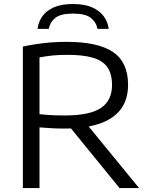

<svg xmlns="http://www.w3.org/2000/svg" viewBox="-20 -962 766 982"><path d="M97 0V-724Q128 -730.5 163 -736Q198 -741.5 237.5 -744.8Q277 -748 321 -748Q480 -748 557.5 -696.2Q635 -644.5 635 -528Q635 -453.5 598.2 -404Q561.5 -354.5 488.8 -329.5Q416 -304.5 308.5 -304.5Q273 -304.5 243.8 -306.2Q214.5 -308 182 -310.5V0ZM591.5 0 306 -350.5H404.5L691.5 0ZM311.5 -371.5Q440 -371.5 496.5 -410Q553 -448.5 553 -526.5Q553 -584 529.2 -618Q505.5 -652 455.2 -666.8Q405 -681.5 325.5 -681.5Q280 -681.5 247.2 -678Q214.5 -674.5 182 -668.5V-378Q205.5 -375.5 224.5 -374.2Q243.5 -373 264 -372.2Q284.5 -371.5 311.5 -371.5ZM172 -814.5Q176.5 -850 196.8 -878.8Q217 -907.5 255.5 -924.5Q294 -941.5 353.5 -941.5Q412.5 -941.5 451.5 -924.2Q490.5 -907 511 -878.2Q531.5 -849.5 536 -814.5H478.5Q472 -849 444.2 -870.8Q416.5 -892.5 353.5 -892.5Q290.5 -892.5 263.2 -870.8Q236 -849 229.5 -814.5Z"/></svg>

Font: Encode Sans SC Expanded
Style: Regular
Weight: 400
Width: 7
Designer: Multiple Designers
Foundry: Impallari Type
Version: Version 3.002